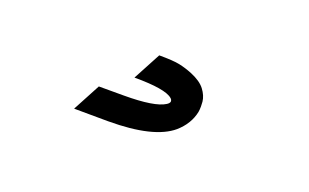

<svg xmlns="http://www.w3.org/2000/svg" viewBox="-37 -125 683 425"><g transform="rotate(20 304.0 87.0)"><path d="M227.5 174.8 147.5 174.3 182.1 109.4H240.2Q313.5 109.4 336.9 94.2Q342.3 90.8 343.3 86.9V85.9Q343.3 82 339.8 79.1Q322.8 64 249.5 64L284.2 -1Q317.4 -1 332.5 2.2Q347.7 5.4 363.3 11.7Q387.2 21.5 397.5 35.2Q407.7 48.8 409.2 62.5Q409.7 68.4 409.7 73.7Q409.7 81.1 408.7 86.9Q402.8 116.2 377.4 138.7Q335 174.8 227.5 174.8Z"/></g></svg>

Font: Qaz
Style: Italic
Weight: 400
Italic angle: -11.25°
Designer: GGBotNet
Foundry: f0n7
Version: 0.70